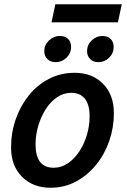

<svg xmlns="http://www.w3.org/2000/svg" viewBox="-20 -871 598 902"><path d="M32 -179Q32 -248 54 -311Q76 -374 115.5 -423Q155 -472 210 -500.5Q265 -529 331 -529Q413 -529 464 -477.5Q515 -426 515 -339Q515 -272 493.5 -209.5Q472 -147 432 -97.5Q392 -48 337.5 -18.5Q283 11 217 11Q135 11 83.5 -40.5Q32 -92 32 -179ZM147 -193Q147 -83 232 -83Q269 -83 300 -104.5Q331 -126 353.5 -161Q376 -196 388.5 -238.5Q401 -281 401 -324Q401 -380 378.5 -407.5Q356 -435 315 -435Q279 -435 248 -414Q217 -393 194.5 -357.5Q172 -322 159.5 -279Q147 -236 147 -193ZM188 -631Q188 -660 210 -681Q232 -702 261 -702Q286 -702 300 -688Q314 -674 314 -650Q314 -621 292.5 -600Q271 -579 242 -579Q217 -579 202.5 -593.5Q188 -608 188 -631ZM389 -631Q389 -660 410.5 -681Q432 -702 461 -702Q486 -702 500 -688Q514 -674 514 -650Q514 -621 492.5 -600Q471 -579 442 -579Q418 -579 403.5 -593.5Q389 -608 389 -631ZM222 -766 240 -851H552L534 -766Z"/></svg>

Font: Radio Canada Medium
Style: Italic
Weight: 500
Italic angle: -12°
Designer: Charles Daoud, Etienne Aubert Bonn, Alexandre Saumier Demers, Jacques Le Bailly
Foundry: Radio-Canada
Version: Version 2.104; ttfautohint (v1.8.4.7-5d5b);gftools[0.9.28.de